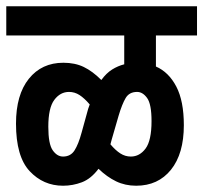

<svg xmlns="http://www.w3.org/2000/svg" viewBox="-20 -642 648 612"><path d="M0 -529V-622H608V-529H477V-430Q518 -412 542 -366Q566 -320 566 -243Q566 -152 525 -101Q484 -50 414 -50Q379 -50 350 -64Q321 -78 294 -104Q270 -72 241 -61Q212 -50 181 -50Q118 -50 74.5 -96.5Q31 -143 31 -248Q31 -340 72 -391Q113 -442 182 -442Q219 -442 247 -428.5Q275 -415 303 -387Q319 -409 337.5 -420.5Q356 -432 376 -437V-529ZM336 -197Q334 -189 332 -182Q348 -163 363.5 -153Q379 -143 397 -143Q425 -143 444 -168.5Q463 -194 463 -256Q463 -310 449 -329.5Q435 -349 417 -349Q392 -349 380.5 -329.5Q369 -310 358 -273ZM134 -238Q134 -183 148 -163Q162 -143 181 -143Q205 -143 217.5 -162.5Q230 -182 240 -219L261 -295Q264 -302 266 -309Q249 -329 233.5 -339Q218 -349 200 -349Q172 -349 153 -323.5Q134 -298 134 -238Z"/></svg>

Font: Noto Sans ExtraCondensed SemiBold
Style: Italic
Weight: 600
Width: 2
Italic angle: -12°
Designer: Monotype Design Team
Foundry: Monotype Imaging Inc.
Version: Version 2.013; ttfautohint (v1.8.4.7-5d5b)